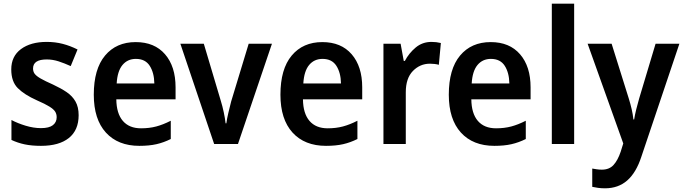

<svg xmlns="http://www.w3.org/2000/svg" viewBox="-20 -780 3701 1040"><path d="M406 -156Q406 -75 353 -32.5Q300 10 202 10Q152 10 114 2Q76 -6 42 -22V-130Q76 -112 119 -99Q162 -86 202 -86Q246 -86 266.5 -102Q287 -118 287 -145Q287 -162 279 -175Q271 -188 248 -202.5Q225 -217 179 -237Q112 -267 76.5 -302.5Q41 -338 41 -404Q41 -475 93.5 -514Q146 -553 233 -553Q279 -553 319.5 -542.5Q360 -532 400 -512L363 -422Q330 -437 298 -447.5Q266 -458 233 -458Q159 -458 159 -409Q159 -392 168 -380Q177 -368 200.5 -354.5Q224 -341 267 -322Q310 -302 341 -281Q372 -260 389 -230Q406 -200 406 -156Z M715 -552Q817 -552 874 -486Q931 -420 931 -307V-242H610Q611 -165 645.5 -125Q680 -85 744 -85Q789 -85 826.5 -95Q864 -105 905 -126V-27Q867 -8 827.5 1Q788 10 735 10Q619 10 553.5 -62Q488 -134 488 -267Q488 -406 549 -479Q610 -552 715 -552ZM716 -461Q671 -461 643.5 -428Q616 -395 612 -328H816Q815 -386 791 -423.5Q767 -461 716 -461Z M1140 0 957 -543H1084L1176 -234Q1185 -205 1192 -172Q1199 -139 1202 -112H1206Q1209 -135 1216.5 -167Q1224 -199 1232 -230L1327 -543H1453L1269 0Z M1726 -552Q1828 -552 1885 -486Q1942 -420 1942 -307V-242H1621Q1622 -165 1656.5 -125Q1691 -85 1755 -85Q1800 -85 1837.5 -95Q1875 -105 1916 -126V-27Q1878 -8 1838.5 1Q1799 10 1746 10Q1630 10 1564.5 -62Q1499 -134 1499 -267Q1499 -406 1560 -479Q1621 -552 1726 -552ZM1727 -461Q1682 -461 1654.5 -428Q1627 -395 1623 -328H1827Q1826 -386 1802 -423.5Q1778 -461 1727 -461Z M2317 -553Q2344 -553 2368 -547L2357 -429Q2347 -432 2334 -433.5Q2321 -435 2309 -435Q2255 -435 2216.5 -395.5Q2178 -356 2178 -280V0H2057V-543H2150L2167 -450H2173Q2195 -492 2231.5 -522.5Q2268 -553 2317 -553Z M2638 -552Q2740 -552 2797 -486Q2854 -420 2854 -307V-242H2533Q2534 -165 2568.5 -125Q2603 -85 2667 -85Q2712 -85 2749.5 -95Q2787 -105 2828 -126V-27Q2790 -8 2750.5 1Q2711 10 2658 10Q2542 10 2476.5 -62Q2411 -134 2411 -267Q2411 -406 2472 -479Q2533 -552 2638 -552ZM2639 -461Q2594 -461 2566.5 -428Q2539 -395 2535 -328H2739Q2738 -386 2714 -423.5Q2690 -461 2639 -461Z M3090 0H2969V-760H3090Z M3163 -543H3293L3386 -246Q3395 -217 3401.5 -189Q3408 -161 3411 -133H3415Q3419 -158 3426 -186.5Q3433 -215 3442 -246L3531 -543H3660L3454 69Q3426 155 3377.5 197.5Q3329 240 3257 240Q3236 240 3219 237.5Q3202 235 3188 232V133Q3199 135 3212.5 137Q3226 139 3240 139Q3280 139 3303 114Q3326 89 3342 42L3356 -3Z"/></svg>

Font: Noto Sans Devanagari SemiCondensed SemiBold
Style: Regular
Weight: 600
Width: 4
Designer: Jelle Bosma - Monotype Design Team
Foundry: Monotype Imaging Inc.
Version: Version 2.004; ttfautohint (v1.8.4.7-5d5b)